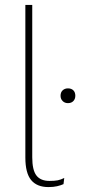

<svg xmlns="http://www.w3.org/2000/svg" viewBox="-20 -750 355 780"><path d="M111 -730V-111Q111 -59 128 -37Q145 -15 181 -15Q202 -15 214.5 -17.5Q227 -20 241 -27L238 -2Q227 3 212 6.5Q197 10 177 10Q130 10 106.5 -18.5Q83 -47 83 -110V-730ZM256 -391Q270 -391 278 -383Q286 -375 286 -361Q286 -348 278 -339.5Q270 -331 256 -331Q243 -331 234.5 -339.5Q226 -348 226 -361Q226 -375 234.5 -383Q243 -391 256 -391Z"/></svg>

Font: Work Sans ExtraLight
Style: Regular
Weight: 200
Designer: Wei Huang
Foundry: Wei Huang
Version: Version 2.010; ttfautohint (v1.8.3)